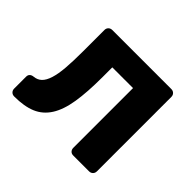

<svg xmlns="http://www.w3.org/2000/svg" viewBox="-122 -689 858 858"><g transform="rotate(45 307.0 -260.0)"><path d="M50 0Q39 0 32 -7Q25 -14 25 -25V-100Q25 -111 31.5 -117Q38 -123 49 -124Q71 -126 85.5 -140Q100 -154 109 -182.5Q118 -211 121.5 -254.5Q125 -298 125 -358V-495Q125 -506 132 -513Q139 -520 150 -520H523Q534 -520 541 -513Q548 -506 548 -495V-25Q548 -14 541 -7Q534 0 523 0H423Q412 0 405.5 -7Q399 -14 399 -25V-402H268V-341Q268 -245 257.5 -180Q247 -115 221.5 -75Q196 -35 154.5 -17.5Q113 0 50 0Z"/></g></svg>

Font: Fz Rubik SemBd
Style: Regular
Weight: 600
Designer: Hubert and Fischer
Foundry: Hubert and Fischer
Version: Vit hóa bi FontZin.com